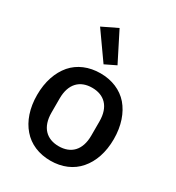

<svg xmlns="http://www.w3.org/2000/svg" viewBox="-191 -909 947 1036"><g transform="rotate(30 282.0 -391.5)"><path d="M282 12C210 12 149 -14 108 -62C67 -109 43 -177 43 -260C43 -343 67 -411 108 -459C149 -506 210 -532 282 -532C354 -532 415 -506 456 -459C497 -411 521 -343 521 -260C521 -177 497 -109 456 -62C415 -14 354 12 282 12ZM282 -78C357 -78 406 -124 406 -216V-304C406 -396 357 -442 282 -442C207 -442 158 -396 158 -304V-216C158 -124 207 -78 282 -78ZM153 -749 248 -795 339 -615 271 -582Z"/></g></svg>

Font: Plexus Sans Medium
Style: Regular
Weight: 500
Version: Version 2.001;PS 002.001;hotconv 1.0.70;makeotf.lib2.5.58329